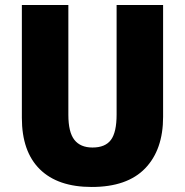

<svg xmlns="http://www.w3.org/2000/svg" viewBox="-20 -734 735 764"><path d="M629 -269Q629 -138 557.5 -64Q486 10 345 10Q210 10 138.5 -60.5Q67 -131 67 -265V-714H252V-277Q252 -208 276 -177.5Q300 -147 348 -147Q399 -147 421.5 -177.5Q444 -208 444 -278V-714H629Z"/></svg>

Font: Noto Sans Khmer UI SemiCondensed Black
Style: Regular
Weight: 900
Width: 4
Designer: Danh Hong and the Monotype Design Team
Foundry: Monotype Imaging Inc.
Version: Version 2.002; ttfautohint (v1.8.4.7-5d5b)